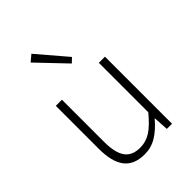

<svg xmlns="http://www.w3.org/2000/svg" viewBox="-222 -857 972 972"><g transform="rotate(-45 264.5 -371.0)"><path d="M85 -171.9V-480H128.9V-178.2Q128.9 -100.6 154.8 -64.2Q180.7 -27.8 237.8 -27.8Q279.3 -27.8 314.5 -50.5Q349.6 -73.2 393.1 -126V-480H437V0H399.9L395 -80.1H393.1Q355 -35.2 315.9 -11.5Q276.9 12.2 230 12.2Q155.8 12.2 120.4 -33.2Q85 -78.6 85 -171.9ZM149.9 -725.1 184.1 -753.9 317.9 -597.2 293.9 -574.2Z"/></g></svg>

Font: Source Sans Pro Light
Style: Regular
Weight: 300
Designer: Paul D. Hunt
Foundry: Adobe Systems Incorporated
Version: Version 2.020;PS 2.0;hotconv 1.0.86;makeotf.lib2.5.63406